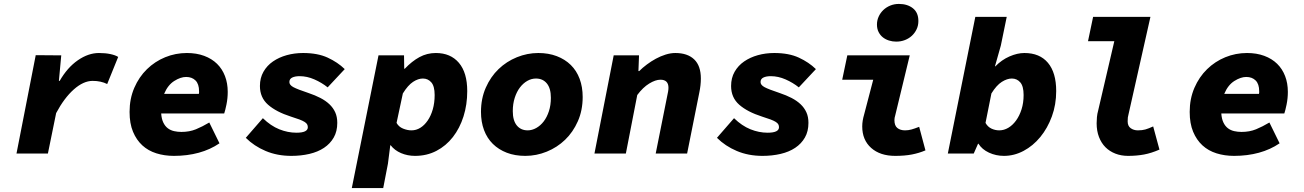

<svg xmlns="http://www.w3.org/2000/svg" viewBox="-20 -782 6640 978"><path d="M64 0 162 -501 292 -500 280 -370H284Q323 -438 376.5 -475Q430 -512 484 -512Q517 -512 542.5 -506.5Q568 -501 582 -492L526 -354Q494 -370 452 -370Q405 -370 356 -326.5Q307 -283 266 -206L224 0Z M866 12Q818 12 776.5 -1Q735 -14 705 -41.5Q675 -69 657.5 -111Q640 -153 640 -212Q640 -279 664 -334.5Q688 -390 728.5 -429.5Q769 -469 821.5 -490.5Q874 -512 932 -512Q981 -512 1020 -497.5Q1059 -483 1085.5 -457Q1112 -431 1126 -394.5Q1140 -358 1140 -314Q1140 -281 1133.5 -249.5Q1127 -218 1122 -204H801Q803 -176 812 -157.5Q821 -139 835 -128.5Q849 -118 867 -114Q885 -110 904 -110Q945 -110 978 -123.5Q1011 -137 1046 -158L1098 -52Q1051 -20 992.5 -4Q934 12 866 12ZM928 -390Q900 -390 867.5 -369.5Q835 -349 816 -304H993Q994 -307 994 -310.5Q994 -314 994 -317Q994 -354 976 -372Q958 -390 928 -390Z M1464 12Q1392 12 1333 -13Q1274 -38 1232 -80L1319 -180Q1359 -141 1402.5 -123.5Q1446 -106 1490 -106Q1548 -106 1548 -134Q1548 -142 1544.5 -148.5Q1541 -155 1531.5 -161Q1522 -167 1505 -173.5Q1488 -180 1462 -188Q1387 -212 1345.5 -248.5Q1304 -285 1304 -344Q1304 -385 1322 -416.5Q1340 -448 1370.5 -469Q1401 -490 1440.5 -501Q1480 -512 1524 -512Q1598 -512 1649 -488.5Q1700 -465 1736 -430L1649 -337Q1619 -361 1581.5 -377.5Q1544 -394 1506 -394Q1483 -394 1468.5 -387Q1454 -380 1454 -364Q1454 -349 1474.5 -338Q1495 -327 1552 -308Q1585 -297 1612 -283Q1639 -269 1658 -251Q1677 -233 1687.5 -210Q1698 -187 1698 -156Q1698 -113 1680 -81.5Q1662 -50 1630.5 -29Q1599 -8 1556 2Q1513 12 1464 12Z M1772 176 1908 -500H2038L2039 -432H2042Q2078 -470 2116.5 -491Q2155 -512 2200 -512Q2275 -512 2317.5 -462Q2360 -412 2360 -318Q2360 -249 2341 -189Q2322 -129 2287 -84Q2252 -39 2203 -13.5Q2154 12 2094 12Q2056 12 2023 -2Q1990 -16 1970 -42H1968L1956 52L1932 176ZM2076 -118Q2100 -118 2121 -131Q2142 -144 2158.5 -168Q2175 -192 2184.5 -225Q2194 -258 2194 -298Q2194 -343 2177 -362.5Q2160 -382 2134 -382Q2110 -382 2084 -365Q2058 -348 2032 -306L2000 -156Q2011 -136 2033 -127Q2055 -118 2076 -118Z M2656 12Q2603 12 2561.5 -4Q2520 -20 2490.5 -49Q2461 -78 2445.5 -119.5Q2430 -161 2430 -212Q2430 -280 2454.5 -335.5Q2479 -391 2519.5 -430Q2560 -469 2613 -490.5Q2666 -512 2722 -512Q2774 -512 2816 -496Q2858 -480 2887.5 -451Q2917 -422 2932.5 -380.5Q2948 -339 2948 -288Q2948 -220 2923.5 -164.5Q2899 -109 2858.5 -70Q2818 -31 2765 -9.5Q2712 12 2656 12ZM2668 -118Q2690 -118 2711.5 -130Q2733 -142 2749.5 -163.5Q2766 -185 2776 -215.5Q2786 -246 2786 -284Q2786 -332 2765.5 -357Q2745 -382 2710 -382Q2687 -382 2666 -370Q2645 -358 2628.5 -336.5Q2612 -315 2602 -284Q2592 -253 2592 -216Q2592 -168 2612.5 -143Q2633 -118 2668 -118Z M3008 0 3106 -500H3235L3232 -420H3236Q3253 -437 3275 -453.5Q3297 -470 3321 -483Q3345 -496 3370.5 -504Q3396 -512 3420 -512Q3482 -512 3516 -479.5Q3550 -447 3550 -382Q3550 -348 3542 -310L3480 0H3320L3378 -290Q3381 -304 3383 -315Q3385 -326 3385 -335Q3385 -376 3344 -376Q3319 -376 3287 -356.5Q3255 -337 3226 -298L3168 0Z M3864 12Q3792 12 3733 -13Q3674 -38 3632 -80L3719 -180Q3759 -141 3802.5 -123.5Q3846 -106 3890 -106Q3948 -106 3948 -134Q3948 -142 3944.5 -148.5Q3941 -155 3931.5 -161Q3922 -167 3905 -173.5Q3888 -180 3862 -188Q3787 -212 3745.5 -248.5Q3704 -285 3704 -344Q3704 -385 3722 -416.5Q3740 -448 3770.5 -469Q3801 -490 3840.5 -501Q3880 -512 3924 -512Q3998 -512 4049 -488.5Q4100 -465 4136 -430L4049 -337Q4019 -361 3981.5 -377.5Q3944 -394 3906 -394Q3883 -394 3868.5 -387Q3854 -380 3854 -364Q3854 -349 3874.5 -338Q3895 -327 3952 -308Q3985 -297 4012 -283Q4039 -269 4058 -251Q4077 -233 4087.5 -210Q4098 -187 4098 -156Q4098 -113 4080 -81.5Q4062 -50 4030.5 -29Q3999 -8 3956 2Q3913 12 3864 12Z M4540 12Q4463 12 4417.5 -28.5Q4372 -69 4372 -138Q4372 -153 4374.5 -168Q4377 -183 4382 -200L4428 -376H4270L4296 -500H4614L4540 -194Q4538 -188 4537 -182Q4536 -176 4536 -170Q4536 -142 4551 -130Q4566 -118 4590 -118Q4607 -118 4623 -122.5Q4639 -127 4662 -136L4694 -16Q4661 -2 4624.5 5Q4588 12 4540 12ZM4545 -570Q4526 -570 4508.5 -575.5Q4491 -581 4477.5 -591.5Q4464 -602 4455.5 -618.5Q4447 -635 4447 -657Q4447 -678 4455.5 -697Q4464 -716 4479 -730.5Q4494 -745 4514.5 -753.5Q4535 -762 4559 -762Q4602 -762 4630 -740Q4658 -718 4658 -675Q4658 -652 4649 -633Q4640 -614 4625 -600Q4610 -586 4589.5 -578Q4569 -570 4545 -570Z M5094 12Q5053 12 5017.5 -4.5Q4982 -21 4964 -50H4962L4940 0H4808L4948 -696H5108L5078 -550L5048 -444H5050Q5082 -477 5122 -494.5Q5162 -512 5198 -512Q5276 -512 5318 -462Q5360 -412 5360 -318Q5360 -249 5338 -189Q5316 -129 5279 -84Q5242 -39 5194 -13.5Q5146 12 5094 12ZM5070 -118Q5094 -118 5116 -131Q5138 -144 5155.5 -168Q5173 -192 5183.5 -225Q5194 -258 5194 -298Q5194 -343 5177 -362.5Q5160 -382 5134 -382Q5110 -382 5083 -365Q5056 -348 5030 -306L5000 -156Q5011 -136 5030 -127Q5049 -118 5070 -118Z M5726 12Q5691 12 5661.5 0.5Q5632 -11 5611 -32Q5590 -53 5578 -84Q5566 -115 5566 -154Q5566 -169 5567.5 -185.5Q5569 -202 5574 -220L5656 -572H5522L5548 -696H5840L5728 -198Q5726 -192 5725 -184Q5724 -176 5724 -164Q5724 -140 5739.5 -129Q5755 -118 5776 -118Q5798 -118 5814 -122.5Q5830 -127 5854 -138L5886 -20Q5845 -2 5807.5 5Q5770 12 5726 12Z M6266 12Q6218 12 6176.5 -1Q6135 -14 6105 -41.5Q6075 -69 6057.5 -111Q6040 -153 6040 -212Q6040 -279 6064 -334.5Q6088 -390 6128.5 -429.5Q6169 -469 6221.5 -490.5Q6274 -512 6332 -512Q6381 -512 6420 -497.5Q6459 -483 6485.5 -457Q6512 -431 6526 -394.5Q6540 -358 6540 -314Q6540 -281 6533.5 -249.5Q6527 -218 6522 -204H6201Q6203 -176 6212 -157.5Q6221 -139 6235 -128.5Q6249 -118 6267 -114Q6285 -110 6304 -110Q6345 -110 6378 -123.5Q6411 -137 6446 -158L6498 -52Q6451 -20 6392.5 -4Q6334 12 6266 12ZM6328 -390Q6300 -390 6267.5 -369.5Q6235 -349 6216 -304H6393Q6394 -307 6394 -310.5Q6394 -314 6394 -317Q6394 -354 6376 -372Q6358 -390 6328 -390Z"/></svg>

Font: Source Code Pro Black
Style: Italic
Weight: 900
Italic angle: -11°
Monospace: yes
Designer: Paul D. Hunt, Teo Tuominen
Foundry: Adobe Systems Incorporated
Version: Version 1.050;PS 1.000;hotconv 16.6.51;makeotf.lib2.5.65220